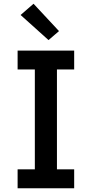

<svg xmlns="http://www.w3.org/2000/svg" viewBox="-20 -1005 490 1025"><path d="M74 0V-101H166V-634H74V-735H376V-634H284V-101H376V0ZM239 -791 90 -925 159 -985 295 -839Z"/></svg>

Font: Iosevka Etoile
Style: Bold
Weight: 700
Designer: Belleve Invis
Foundry: Belleve Invis
Version: Version 28.1.0; ttfautohint (v1.8.4)